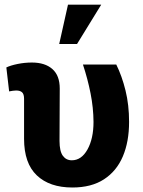

<svg xmlns="http://www.w3.org/2000/svg" viewBox="-20 -811 627 841"><path d="M296.9 10.3Q197.3 10.3 141.4 -42.7Q85.4 -95.7 85.4 -203.1V-378.4Q85.4 -398.4 76.9 -406.5Q68.4 -414.6 50.3 -414.6Q43.5 -414.6 35.4 -413.3Q27.3 -412.1 20 -410.6L7.8 -515.6Q25.9 -524.4 57.1 -530.8Q88.4 -537.1 119.6 -537.1Q177.2 -537.1 209.5 -508.5Q241.7 -480 241.7 -423.3L240.7 -193.8Q240.7 -148.9 255.1 -128.9Q269.5 -108.9 294.4 -108.9Q336.9 -108.9 363.3 -156.5Q389.6 -204.1 389.6 -276.9Q389.2 -338.9 376.7 -401.9Q364.3 -464.8 343.3 -528.3H489.3Q514.2 -478 529.8 -414.6Q545.4 -351.1 545.4 -276.9Q545.4 -190.4 518.1 -126Q490.7 -61.5 435.5 -25.6Q380.4 10.3 296.9 10.3ZM239.3 -618.2 277.8 -790.5H423.3L317.4 -618.2Z"/></svg>

Font: Roboto Slab ExtraBold
Style: Regular
Weight: 800
Designer: Google
Version: Version 2.001; ttfautohint (v1.8.3)